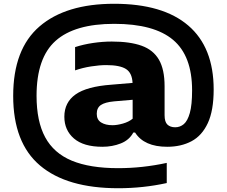

<svg xmlns="http://www.w3.org/2000/svg" viewBox="-20 -769 1204 1019"><path d="M607.5 230Q335 230 192.5 109.5Q50 -11 50 -260Q50 -508.5 189.8 -628.8Q329.5 -749 586 -749Q844.5 -749 979.2 -633.5Q1114 -518 1114 -294Q1114 -182.5 1083 -115.8Q1052 -49 996.5 -19.5Q941 10 867.5 10Q745 10 697 -65.5H687.5Q666 -25.5 621 -7.8Q576 10 523.5 10Q423.5 10 372.5 -34Q321.5 -78 321.5 -149.5Q321.5 -225.5 381 -267.8Q440.5 -310 571 -319.5L683.5 -329Q681 -382.5 648.2 -403Q615.5 -423.5 544 -423.5Q508 -423.5 463.2 -416.5Q418.5 -409.5 378.5 -395.5V-519Q423 -533.5 474 -541Q525 -548.5 573 -548.5Q670 -548.5 731.8 -526.2Q793.5 -504 823.5 -452.2Q853.5 -400.5 853.5 -311.5V-157.5Q853.5 -122 868.5 -107.8Q883.5 -93.5 910 -93.5Q935.5 -93.5 955.5 -110.2Q975.5 -127 987.5 -169.5Q999.5 -212 999.5 -289.5Q999.5 -472.5 898.5 -557.5Q797.5 -642.5 586 -642.5Q376 -642.5 275 -552.2Q174 -462 174 -260.5Q174 -125 219.8 -40.5Q265.5 44 361.2 83.8Q457 123.5 607.5 123.5Q736 123.5 865 95.5V202.5Q739.5 230 607.5 230ZM493.5 -165Q493.5 -133.5 516.8 -119Q540 -104.5 577 -104.5Q601 -104.5 632.2 -113.2Q663.5 -122 684 -139V-239.5L585 -231Q537 -226.5 515.2 -211.5Q493.5 -196.5 493.5 -165Z"/></svg>

Font: Encode Sans Exp
Style: Bold
Weight: 700
Width: 7
Designer: Multiple Designers
Foundry: Impallari Type
Version: Version 3.002; ttfautohint (v1.8.3) -l 8 -r 50 -G 200 -x 14 